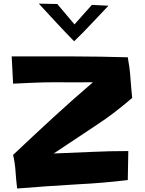

<svg xmlns="http://www.w3.org/2000/svg" viewBox="-20 -1029 804 1066"><path d="M713.9 -485.4Q666 -444.3 616.7 -406.2Q567.4 -368.2 514.6 -334L278.3 -176.8Q381.8 -180.7 484.9 -185.5Q587.9 -190.4 692.4 -190.4L689.5 -29.3Q551.8 -12.7 414.1 -5.9Q328.1 -1 243.7 4.9Q159.2 10.7 75.2 17.6Q69.3 -29.3 66.4 -75.7Q63.5 -122.1 52.7 -168.9Q162.1 -272.5 271.5 -373Q380.9 -473.6 496.1 -572.3Q442.4 -571.3 390.1 -571.8Q337.9 -572.3 285.2 -572.3Q226.6 -572.3 168.9 -569.8Q111.3 -567.4 52.7 -564.5L44.9 -715.8H382.8Q460 -715.8 536.1 -714.4Q612.3 -712.9 689.5 -710.9Q700.2 -654.3 704.1 -598.1Q708 -542 713.9 -485.4ZM582 -997.1Q534.2 -947.3 487.8 -897.5Q441.4 -847.7 391.6 -799.8Q340.8 -851.6 292.5 -903.8Q244.1 -956.1 195.3 -1008.8L297.9 -1006.8L393.6 -893.6L490.2 -1002Z"/></svg>

Font: Slackey
Style: Regular
Weight: 400
Designer: Squid
Foundry: Font Diner, Inc DBA Sideshow
Version: Version 1.001